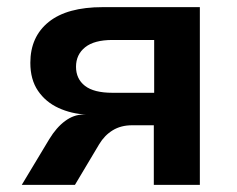

<svg xmlns="http://www.w3.org/2000/svg" viewBox="-20 -518 664 538"><path d="M41 0 118 -128Q138 -161 162.5 -179Q187 -197 213 -197H222Q180 -199 144 -215.5Q108 -232 86.5 -263.5Q65 -295 65 -342Q65 -415 116.5 -456.5Q168 -498 268 -498H540V0H411V-167H350Q319 -167 296 -153Q273 -139 258 -114L190 0ZM295 -258H412V-406H295Q244 -406 218.5 -385.5Q193 -365 193 -331Q193 -297 218 -277.5Q243 -258 295 -258Z"/></svg>

Font: Nunito Sans 8pt
Style: Bold
Weight: 700
Version: Version 3.101;gftools[0.9.27]